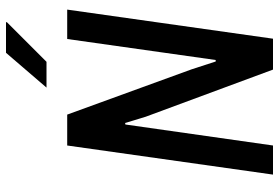

<svg xmlns="http://www.w3.org/2000/svg" viewBox="-165 -765 930 640"><g transform="rotate(-90 300.0 -445.0)"><path d="M38 0 135 -686H238L389 -271L415 -191H420L490 -686H588L491 0H388L231 -424L210 -493L205 -492L135 0ZM328 -755 444 -890H546V-887L414 -755Z"/></g></svg>

Font: Chivo Mono
Style: Italic
Weight: 400
Italic angle: -8.05°
Monospace: yes
Version: Version 1.008